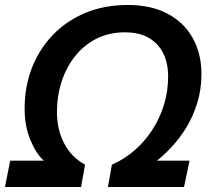

<svg xmlns="http://www.w3.org/2000/svg" viewBox="-30 -752 846 772"><path d="M11 -106H146Q115 -134 92 -189.5Q69 -245 69 -315Q69 -404 98.5 -479.5Q128 -555 183 -612Q238 -669 314 -700.5Q390 -732 484 -732Q578 -732 644.5 -696.5Q711 -661 745.5 -598Q780 -535 780 -455Q780 -392 763 -337.5Q746 -283 719 -239Q692 -195 660.5 -161.5Q629 -128 601 -106H732L710 0H404L420 -90Q469 -111 510.5 -147Q552 -183 582.5 -230Q613 -277 629.5 -331.5Q646 -386 646 -444Q646 -497 627 -536.5Q608 -576 569.5 -599Q531 -622 472 -622Q409 -622 359 -597Q309 -572 273 -527.5Q237 -483 218 -424.5Q199 -366 199 -301Q199 -231 228 -175.5Q257 -120 312 -90L296 0H-10Z"/></svg>

Font: Kufam SemiBold
Style: Italic
Weight: 600
Italic angle: -11°
Designer: Artur Schmal
Foundry: Original Type
Version: Version 1.301; ttfautohint (v1.8.3)